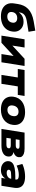

<svg xmlns="http://www.w3.org/2000/svg" viewBox="1657 -2426 780 4134"><g transform="rotate(90 2047.0 -359.0)"><path d="M332 11Q232 11 165 -24Q98 -59 69 -123Q40 -187 54 -273L67 -357Q77 -421 102 -475.5Q127 -530 171 -573.5Q215 -617 281 -647.5Q347 -678 438 -694L640 -729L664 -583L429 -545Q373 -535 335 -516.5Q297 -498 275.5 -468Q254 -438 248 -395L240 -344H226Q247 -382 277.5 -412Q308 -442 349.5 -459Q391 -476 444 -476Q515 -477 567 -446.5Q619 -416 644 -362.5Q669 -309 659 -238Q649 -157 604 -101Q559 -45 489 -17Q419 11 332 11ZM337 -126Q373 -126 401 -139Q429 -152 446.5 -177.5Q464 -203 468 -237Q475 -286 448 -313Q421 -340 370 -340Q334 -340 306 -327Q278 -314 260.5 -289Q243 -264 239 -229Q233 -180 259 -153Q285 -126 337 -126Z M747 0 826 -498H1003L955 -193H916L1246 -498H1400L1321 0H1144L1192 -305H1232L901 0Z M1593 0 1648 -352H1465L1488 -498H2046L2023 -352H1840L1785 0Z M2338 11Q2239 11 2174 -23Q2109 -57 2080.5 -117Q2052 -177 2062 -254Q2070 -316 2097.5 -363.5Q2125 -411 2169 -443.5Q2213 -476 2270 -492.5Q2327 -509 2393 -509Q2492 -509 2557 -475Q2622 -441 2650.5 -381.5Q2679 -322 2668 -244Q2661 -183 2633 -135Q2605 -87 2561.5 -54.5Q2518 -22 2461 -5.5Q2404 11 2338 11ZM2347 -129Q2385 -129 2413 -144.5Q2441 -160 2458.5 -188.5Q2476 -217 2480 -255Q2487 -308 2462 -338Q2437 -368 2383 -368Q2346 -368 2318 -353Q2290 -338 2273 -310Q2256 -282 2251 -243Q2244 -190 2269 -159.5Q2294 -129 2347 -129Z M2756 0 2835 -498H3179Q3248 -498 3290.5 -482Q3333 -466 3351.5 -437.5Q3370 -409 3364 -369Q3361 -341 3345 -318.5Q3329 -296 3302.5 -280.5Q3276 -265 3239 -257L3242 -263Q3304 -252 3330 -220.5Q3356 -189 3349 -136Q3341 -72 3280 -36Q3219 0 3115 0ZM2948 -107H3090Q3129 -107 3150 -119Q3171 -131 3173 -156Q3177 -179 3159.5 -190Q3142 -201 3105 -201H2962ZM2979 -308H3107Q3143 -308 3161.5 -319Q3180 -330 3183 -351Q3185 -372 3169.5 -381Q3154 -390 3119 -390H2992Z M3643 11Q3579 11 3534 -12.5Q3489 -36 3467 -75Q3445 -114 3451 -162Q3457 -207 3491.5 -237.5Q3526 -268 3596.5 -283.5Q3667 -299 3781 -299H3864L3850 -210H3775Q3726 -210 3696 -205.5Q3666 -201 3652 -190.5Q3638 -180 3635 -161Q3632 -140 3649 -126.5Q3666 -113 3702 -113Q3734 -113 3761 -124Q3788 -135 3806.5 -156Q3825 -177 3829 -205L3845 -307Q3851 -343 3827.5 -358.5Q3804 -374 3750 -374Q3701 -374 3649 -362.5Q3597 -351 3545 -327L3510 -450Q3547 -468 3592 -481.5Q3637 -495 3685.5 -502Q3734 -509 3780 -509Q3875 -509 3932.5 -481.5Q3990 -454 4012.5 -401.5Q4035 -349 4023 -272L3980 0H3810L3826 -99H3830Q3813 -63 3785.5 -38.5Q3758 -14 3722.5 -1.5Q3687 11 3643 11Z"/></g></svg>

Font: Nunito Sans 10pt SemiExpanded Black
Style: Italic
Weight: 900
Width: 6
Italic angle: -9°
Designer: Vernon Adams
Foundry: Vernon Adams
Version: Version 3.101;gftools[0.9.27]